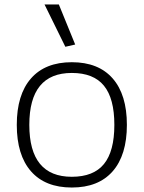

<svg xmlns="http://www.w3.org/2000/svg" viewBox="-20 -828 642 858"><path d="M301 10Q182 10 118.5 -62.5Q55 -135 55 -270Q55 -405 118.5 -477.5Q182 -550 301 -550Q420 -550 483.5 -477.5Q547 -405 547 -270Q547 -135 483.5 -62.5Q420 10 301 10ZM301 -38Q398 -38 444.5 -95Q491 -152 491 -270Q491 -388 444.5 -445Q398 -502 301 -502Q111 -502 111 -270Q111 -38 301 -38ZM272 -619 179 -808H243L316 -629Z"/></svg>

Font: Encode Sans Wide
Style: ExtraLight
Weight: 200
Designer: Pablo Impallari, Andres Torresi
Foundry: Pablo Impallari, Andres Torresi
Version: Version 1.000; ttfautohint (v1.00) -l 8 -r 50 -G 200 -x 14 -